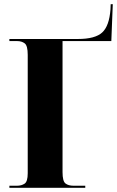

<svg xmlns="http://www.w3.org/2000/svg" viewBox="-20 -901 561 921"><path d="M25 0H389V-10H333Q308 -10 294 -21Q280 -32 280 -75V-704H514L521 -881H511L510 -856Q504 -776 470 -745Q436 -714 354 -714H25V-704H62Q84 -704 98.5 -693Q113 -682 113 -638V-70Q113 -30 98 -20Q83 -10 61 -10H25Z"/></svg>

Font: Noto Serif Display SemiCondensed Extra
Style: Regular
Weight: 800
Width: 4
Designer: Monotype Design Team
Foundry: Monotype Imaging Inc.
Version: Version 1.900